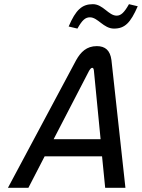

<svg xmlns="http://www.w3.org/2000/svg" viewBox="-20 -900 680 920"><path d="M345 -612 18 0H116L194 -151H469L484 0H581L514 -612C508 -658 485 -679 444 -679C395 -679 367 -651 345 -612ZM237 -233 407 -561C414 -572 418 -575 422 -575C427 -575 429 -570 430 -561L462 -233ZM309 -773 351 -763C374 -804 389 -817 411 -817C449 -817 476 -763 526 -763C578 -763 605 -790 640 -870L598 -880C575 -839 559 -825 539 -825C500 -825 474 -880 425 -880C373 -880 343 -853 309 -773Z"/></svg>

Font: LT Wave Mono
Style: Italic
Weight: 400
Designer: Daniel Lyons
Version: Version 2.5 (Glyphs App)